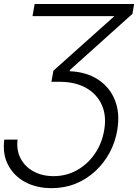

<svg xmlns="http://www.w3.org/2000/svg" viewBox="-22 -748 707 983"><path d="M0 -33.2H67.9Q61.5 22 84 64.2Q106.4 106.4 150.6 130.1Q194.8 153.8 252.4 153.8Q318.4 153.8 373 122.8Q427.7 91.8 464.1 38.3Q500.5 -15.1 511.7 -83Q523.9 -155.8 499.3 -210.7Q474.6 -265.6 420.4 -296.9Q366.2 -328.1 289.1 -329.1H241.2L251.5 -386.2L564.5 -666L563.5 -665.5H144.5L155.3 -727.5H664.6L656.2 -677.2L335.4 -389.2L335 -383.3Q420.9 -379.9 480.7 -340.3Q540.5 -300.8 566.7 -234.4Q592.8 -168 578.6 -83.5Q568.4 -20.5 539.1 33.7Q509.8 87.9 465.3 128.9Q420.9 169.9 364.5 192.6Q308.1 215.3 242.2 215.3Q164.6 215.3 106.4 183.8Q48.3 152.3 19.3 96.2Q-9.8 40 0 -33.2Z"/></svg>

Font: Inter 24pt Light
Style: Italic
Weight: 300
Italic angle: -9.3988°
Designer: Rasmus Andersson
Foundry: rsms
Version: Version 4.001;git-66647c0bb